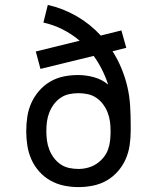

<svg xmlns="http://www.w3.org/2000/svg" viewBox="-20 -755 640 783"><path d="M300 8Q270 8 241 2Q212 -4 186 -18.5Q160 -33 140 -55.5Q120 -78 108 -105Q96 -132 91.5 -161.5Q87 -191 87 -220Q87 -250 91.5 -279.5Q96 -309 108 -335.5Q120 -362 139.5 -384.5Q159 -407 184.5 -422Q210 -437 239 -443Q268 -449 298 -449Q331 -449 363.5 -440Q396 -431 421 -410Q411 -441 396 -471Q381 -501 362 -527L145 -474L126 -545L305 -589Q273 -616 235.5 -635Q198 -654 157 -663L175 -735Q237 -721 292.5 -689Q348 -657 391 -610L475 -631L495 -560L439 -546Q460 -513 475 -477Q490 -441 499 -403Q508 -365 510.5 -326Q513 -287 513 -248V-221Q513 -191 508.5 -161.5Q504 -132 492 -105Q480 -78 460 -55.5Q440 -33 414.5 -18.5Q389 -4 359.5 2Q330 8 300 8ZM300 -66Q319 -66 338 -71Q357 -76 373 -86.5Q389 -97 401.5 -112Q414 -127 420.5 -145Q427 -163 429 -182Q431 -201 431 -220Q431 -240 428.5 -259Q426 -278 419 -296Q412 -314 400.5 -329.5Q389 -345 373 -356Q357 -367 338 -371Q319 -375 300 -375Q280 -375 261.5 -371Q243 -367 227 -356Q211 -345 199.5 -329.5Q188 -314 181 -296Q174 -278 171.5 -259Q169 -240 169 -221Q169 -201 171.5 -182Q174 -163 181 -145Q188 -127 199.5 -111.5Q211 -96 227 -85Q243 -74 262 -70Q281 -66 300 -66Z"/></svg>

Font: Iosevka Plex Etoile
Style: Regular
Weight: 400
Designer: Belleve Invis
Foundry: Belleve Invis
Version: Version 25.1.1; ttfautohint (v1.8.4)